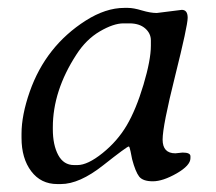

<svg xmlns="http://www.w3.org/2000/svg" viewBox="-20 -466 540 479"><path d="M356.4 -352.1V-365.2Q356.4 -382.8 342 -395.3Q327.6 -407.7 302.7 -407.7H288.1Q263.2 -407.7 229 -387.7Q194.8 -367.7 170.4 -329.6Q111.8 -239.3 111.8 -148.4V-143.6Q111.8 -104.5 125.2 -79.3Q138.7 -54.2 164.6 -54.2H173.3Q198.7 -54.2 235.8 -84Q272.9 -113.8 296.1 -153.1Q319.3 -192.4 337.9 -254.4Q356.4 -316.4 356.4 -352.1ZM371.1 -433.6 433.6 -441.4Q448.2 -441.4 448.2 -421.6Q448.2 -401.9 417 -276.9Q385.7 -151.9 385.7 -117.7Q385.7 -83.5 417.5 -83.5L435.5 -85.4Q455.1 -85.4 455.1 -76.2V-71.3Q455.1 -53.2 420.7 -33.4Q386.2 -13.7 361.3 -13.7Q336.4 -13.7 327.1 -25.6Q317.9 -37.6 309.6 -68.8L305.7 -88.4Q303.2 -100.6 301.3 -100.6Q296.9 -100.6 237.5 -53.7Q178.2 -6.8 131.8 -6.8H123Q82 -6.8 57.9 -38.8Q33.7 -70.8 33.7 -122.1V-132.3Q33.7 -178.7 54.2 -237.3Q94.2 -351.1 193.8 -414.6Q243.7 -446.3 290 -446.3H299.3Q313 -446.3 334.2 -439.9Q355.5 -433.6 371.1 -433.6Z"/></svg>

Font: Averia Serif Libre Light
Style: Italic
Weight: 300
Italic angle: -8.5°
Version: Version 1.002